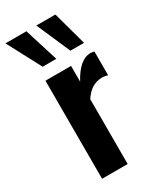

<svg xmlns="http://www.w3.org/2000/svg" viewBox="-241 -913 813 980"><g transform="rotate(-30 166.0 -422.5)"><path d="M240.7 -647 154.3 -845.2H266.6L320.8 -647ZM77.1 -647 -27.8 -845.2H95.7L157.7 -647ZM53.7 0V-578.1H204.6V-485.4Q258.3 -585.4 322.8 -585.4Q333 -585.4 344.7 -582V-441.9Q328.1 -447.8 309.1 -447.8Q276.4 -446.3 251.7 -430.9Q227.1 -415.5 204.6 -382.3V0Z"/></g></svg>

Font: Oswald
Style: DemiBold
Weight: 600
Designer: Vernon Adams
Foundry: Vernon Adams
Version: 3.0; ttfautohint (v0.95) -l 8 -r 50 -G 200 -x 0 -w "G" -W -c